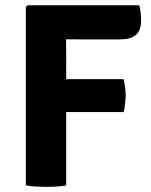

<svg xmlns="http://www.w3.org/2000/svg" viewBox="-20 -703 573 728"><path d="M231 0Q211.5 3.5 191.8 4.5Q172 5.5 156 5.5Q140 5.5 118.8 4.5Q97.5 3.5 78 0V-677L85 -683H230V-634.5Q230 -593.5 230.5 -551.2Q231 -509 231 -469.5ZM508 -683Q512 -670.5 513.5 -654Q515 -637.5 515 -624.5Q515 -587 494.8 -570.2Q474.5 -553.5 433 -553.5H305Q267 -553.5 233.8 -554Q200.5 -554.5 168 -555V-683ZM448.5 -403Q452.5 -390 454.5 -371.8Q456.5 -353.5 456.5 -341Q456.5 -328 454.5 -310Q452.5 -292 448.5 -278H253.5Q232.5 -278 210.5 -278.8Q188.5 -279.5 173 -280V-401.5Q188.5 -402 210.5 -402.5Q232.5 -403 253.5 -403Z"/></svg>

Font: Signika Negative
Style: Bold
Weight: 700
Designer: Anna Giedry
Foundry: Anna Giedry
Version: Version 2.001